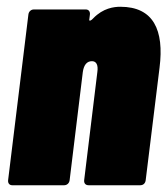

<svg xmlns="http://www.w3.org/2000/svg" viewBox="-20 -548 495 568"><path d="M336 -528C317 -528 285 -524 256 -494C250 -487 244 -485 244 -489L246 -505C247 -514 242 -520 234 -520H80C72 -520 65 -514 64 -505L4 -15C3 -6 8 0 16 0H170C178 0 185 -6 186 -15L225 -335C228 -356 237 -367 252 -367C265 -367 271 -356 268 -335L229 -15C228 -6 233 0 242 0H395C404 0 410 -6 411 -15L452 -348C466 -459 434 -528 336 -528Z"/></svg>

Font: Barlow Condensed Black
Style: Italic
Weight: 900
Width: 3
Italic angle: -7°
Designer: Jeremy Tribby
Foundry: Tribby Type
Version: Version 1.422;hotconv 1.0.109;makeotfexe 2.5.65596